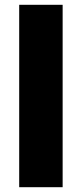

<svg xmlns="http://www.w3.org/2000/svg" viewBox="-20 -780 341 800"><path d="M241 0V-760H60V0Z"/></svg>

Font: Noto Sans Devanagari UI SemiCondensed Black
Style: Regular
Weight: 900
Width: 4
Designer: Jelle Bosma - Monotype Design Team
Foundry: Monotype Imaging Inc.
Version: Version 2.004